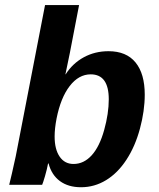

<svg xmlns="http://www.w3.org/2000/svg" viewBox="-20 -745 640 774"><path d="M17.1 0 28.3 -46.9 43.5 -115.2 161.6 -724.6H298.8L261.7 -532.2L243.7 -445.3H244.6Q272.9 -489.7 317.9 -514.2Q362.8 -538.6 417.5 -538.6Q489.3 -538.6 526.4 -493.2Q563.5 -447.8 563.5 -363.3Q563.5 -298.3 544.2 -226.6Q524.9 -154.8 489.7 -101.1Q454.6 -47.4 407.7 -18.8Q360.8 9.8 306.6 9.8Q255.4 9.8 221.7 -14.9Q188 -39.6 175.8 -85.9H173.8Q169.4 -62.5 161.4 -34.9Q153.3 -7.3 149.9 0ZM200.2 -194.8Q200.2 -143.1 220.5 -113.5Q240.7 -84 276.4 -84Q317.9 -84 349.6 -118.9Q381.3 -153.8 399.9 -220.7Q418.5 -287.6 418.5 -344.7Q418.5 -445.3 345.7 -445.3Q297.4 -445.3 261 -398.2Q224.6 -351.1 208 -267.1Q200.2 -226.6 200.2 -194.8Z"/></svg>

Font: Cousine
Style: Bold Italic
Weight: 700
Italic angle: -12°
Monospace: yes
Designer: Steve Matteson
Foundry: Ascender Corporation
Version: Version 1.20